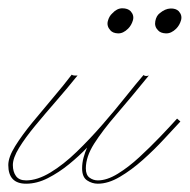

<svg xmlns="http://www.w3.org/2000/svg" viewBox="-84 -434 457 463"><path d="M225 -365Q213 -353 200.5 -353.5Q188 -354 182 -361Q173 -371 176 -383Q179 -395 187 -402Q198 -414 211 -414Q224 -414 231 -407Q240 -397 236.5 -385Q233 -373 225 -365ZM341 -365Q329 -353 316 -353.5Q303 -354 297 -361Q288 -370 290.5 -383Q293 -396 301 -402Q314 -413 327 -413.5Q340 -414 347 -407Q356 -397 352.5 -385Q349 -373 341 -365ZM89 -254Q92 -251 103 -252Q79 -222 52 -191Q25 -160 1 -131Q-23 -102 -38 -77.5Q-53 -53 -53 -36Q-53 -20 -45.5 -9.5Q-38 1 -21 1Q6 1 37.5 -18Q69 -37 101 -68Q133 -99 163 -133.5Q193 -168 218.5 -200Q244 -232 262 -253Q267 -249 275 -252Q232 -199 197.5 -159Q163 -119 143 -87.5Q123 -56 123 -28Q123 -12 132 -5.5Q141 1 152 1Q174 1 200 -15Q226 -31 252 -55Q278 -79 302 -104Q326 -129 343 -148L351 -141Q335 -124 311.5 -98.5Q288 -73 260.5 -48.5Q233 -24 205 -7.5Q177 9 152 9Q138 9 126 1Q114 -7 114 -28Q114 -41 117.5 -54Q121 -67 126 -78Q107 -58 82.5 -38Q58 -18 31.5 -4.5Q5 9 -21 9Q-64 9 -64 -36Q-64 -55 -47.5 -81.5Q-31 -108 -6 -138.5Q19 -169 44.5 -199Q70 -229 89 -254Z"/></svg>

Font: Kapakana Light
Style: Regular
Weight: 300
Designer: Kyosuke Nagai
Version: Version 1.000